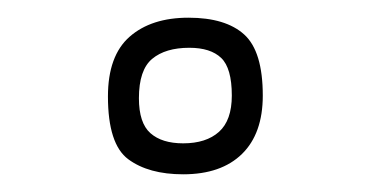

<svg xmlns="http://www.w3.org/2000/svg" viewBox="-20 -762 416 217"><path d="M187 -565Q148 -565 125 -582Q102 -599 102 -653Q102 -699 126.5 -720.5Q151 -742 193 -742Q235 -742 256 -723Q277 -704 277 -654Q277 -611 253.5 -588Q230 -565 187 -565ZM187 -600Q213 -600 227.5 -613Q242 -626 242 -654Q242 -685 230 -696.5Q218 -708 194 -708Q167 -708 152 -695.5Q137 -683 137 -651Q137 -623 150 -611.5Q163 -600 187 -600Z"/></svg>

Font: Yanone Kaffeesatz ExtraLight Light
Style: Regular
Weight: 300
Version: Version 2.003